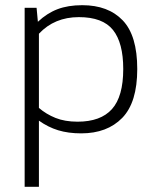

<svg xmlns="http://www.w3.org/2000/svg" viewBox="-20 -504 604 740"><path d="M75 216V-474H121L126 -420Q161 -453 201.5 -468.5Q242 -484 297 -484Q397 -484 453 -425.5Q509 -367 509 -238Q509 -109 451 -49.5Q393 10 293 10Q243 10 204 -2Q165 -14 130 -39V216ZM279 -35Q368 -35 411.5 -83.5Q455 -132 455 -238Q455 -339 415.5 -388.5Q376 -438 284 -438Q190 -438 130 -374V-88Q158 -64 194 -49.5Q230 -35 279 -35Z"/></svg>

Font: Kanit ExtraLight
Style: Regular
Weight: 275
Designer: Katatrad Team
Foundry: CadsonDemak
Version: Version 2.000; ttfautohint (v1.8.3)